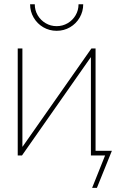

<svg xmlns="http://www.w3.org/2000/svg" viewBox="-20 -749 559 925"><path d="M418 0V-472.7H417L85.9 0H65.4V-515.6H87.9V-42.5H88.9L420.4 -515.6H440.4V0ZM125 -728.5H147.5Q147.5 -699.7 161.6 -675.5Q175.8 -651.4 200 -637.2Q224.1 -623 252.9 -623Q281.7 -623 305.9 -637.2Q330.1 -651.4 344.2 -675.5Q358.4 -699.7 358.4 -728.5H380.9Q380.9 -693.8 363.8 -664.3Q346.7 -634.8 317.4 -617.7Q288.1 -600.6 252.9 -600.6Q217.8 -600.6 188.5 -617.7Q159.2 -634.8 142.1 -664.3Q125 -693.8 125 -728.5ZM486.3 0H424.8V-22.5H519L446.8 156.2H423.8Z"/></svg>

Font: Intratopia Thin
Style: Regular
Weight: 100
Designer: Rasmus Andersson
Foundry: rsms
Version: Version 3.000;Glyphs 3.2.3 (3260)